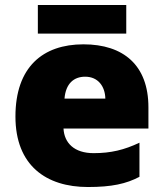

<svg xmlns="http://www.w3.org/2000/svg" viewBox="-20 -834 658 771"><path d="M487 -814H132V-699H487ZM315 -656C152 -656 42 -565 42 -366C42 -169 166 -83 333 -83C429 -83 487 -96 540 -124V-261C479 -232 425 -219 356 -219C278 -219 238 -260 235 -318H576V-403C576 -572 476 -656 315 -656ZM322 -526C374 -526 402 -487 403 -438H239C244 -499 277 -526 322 -526Z"/></svg>

Font: Noto Sans Telugu UI Black
Style: Regular
Weight: 900
Designer: Jelle Bosma - Monotype Design Team
Foundry: Monotype Imaging Inc.
Version: Version 2.005